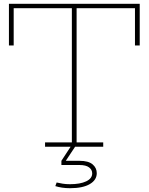

<svg xmlns="http://www.w3.org/2000/svg" viewBox="-20 -772 782 1010"><path d="M715 -752V-533H690V-729H383V-23H523V0H217V-23H358V-729H52V-533H27V-752ZM278 188Q292.5 191.5 309.5 194.2Q326.5 197 348 197Q401.5 197 433.2 182Q465 167 465 140Q465 121 448.5 108.5Q432 96 398 96H303V74H399Q445 74 467 92.5Q489 111 489 139Q489 175 452.2 196.5Q415.5 218 348 218Q325.5 218 306.2 215Q287 212 271 207ZM354 -4 375 0 326 74H303Z"/></svg>

Font: Hepta Slab ExtraLight ExtraLight
Style: Regular
Weight: 250
Version: Version 1.102